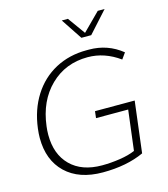

<svg xmlns="http://www.w3.org/2000/svg" viewBox="-134 -1038 1007 1152"><g transform="rotate(-15 369.5 -462.0)"><path d="M445.3 -803.2 358.4 -934.1H396.5L474.1 -826.2L582 -934.1H624.5L506.3 -803.2ZM361.8 10.3Q214.4 10.3 131.3 -69.3Q48.3 -148.9 48.3 -286.6Q48.3 -312.5 52.2 -344.7Q66.4 -459 120.6 -544.7Q174.8 -630.4 261.2 -676.8Q347.7 -723.1 455.6 -723.1H471.2Q586.4 -723.1 675.3 -651.4L648.4 -613.8Q555.2 -681.2 450.7 -681.2Q312.5 -681.2 218.5 -589.6Q124.5 -498 106 -344.7Q102.5 -318.8 102.5 -291.5Q102.5 -170.9 172.6 -101.3Q242.7 -31.7 367.7 -31.7Q422.4 -31.7 478.8 -40.3Q535.2 -48.8 574.2 -65.9L605 -314.9H405.3L410.2 -356.9H656.7L617.7 -39.1Q510.7 10.3 361.8 10.3Z"/></g></svg>

Font: Muli
Style: ExtraLightItalic
Weight: 200
Italic angle: -7°
Designer: Vernon Adams
Foundry: newtypography
Version: Version 2.0; ttfautohint (v1.00rc1.2-2d82) -l 8 -r 50 -G 200